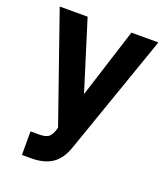

<svg xmlns="http://www.w3.org/2000/svg" viewBox="-126 -608 735 849"><g transform="rotate(20 241.0 -183.0)"><path d="M275.9 44.9Q255.9 103 219.2 127.9Q181.6 153.8 119.1 153.8H76.2V43H115.2Q146 43 160.2 33.2Q174.3 22.5 183.1 -6.8L185.1 -14.2L8.8 -520H140.1L242.2 -192.9L346.2 -520H473.1Z"/></g></svg>

Font: D-DIN-PRO
Style: Bold
Weight: 700
Designer: Charles Nix
Foundry: Datto Inc.
Version: Version 1.000;hotconv 1.0.109;makeotfexe 2.5.65596